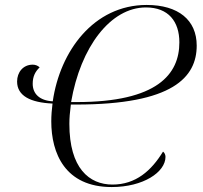

<svg xmlns="http://www.w3.org/2000/svg" viewBox="-20 -748 819 775"><path d="M572 -728C358 -728 222 -541 193 -339C140 -342 112 -369 112 -410C112 -439 122 -459 140 -476C133 -483 123 -487 112 -487C73 -487 49 -456 49 -419C49 -361 103 -334 192 -330C189 -306 187 -282 187 -258C187 -130 242 7 431 7C558 7 648 -53 648 -115C648 -123 644 -132 638 -136C591 -59 528 -3 434 -3C340 -3 260 -69 260 -248C260 -271 262 -295 266 -326H287C679 -326 774 -437 774 -564C774 -667 700 -728 572 -728ZM569 -718C660 -718 704 -661 704 -577C704 -449 616 -336 289 -336H267C305 -558 426 -718 569 -718Z"/></svg>

Font: Noto Serif Display Light
Style: Italic
Weight: 300
Italic angle: -12°
Designer: Monotype Design Team
Foundry: Monotype Imaging Inc.
Version: Version 2.009